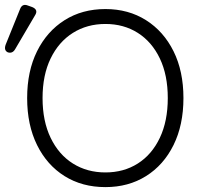

<svg xmlns="http://www.w3.org/2000/svg" viewBox="-64 -752 816 785"><path d="M367 13Q272 13 200 -32Q128 -77 87.5 -159Q47 -241 47 -351Q47 -461 87.5 -542.5Q128 -624 200 -669.5Q272 -715 367 -715Q461 -715 533 -669.5Q605 -624 645.5 -542.5Q686 -461 686 -351Q686 -241 645.5 -159Q605 -77 533 -32Q461 13 367 13ZM367 -47Q442 -47 499.5 -83.5Q557 -120 589.5 -188.5Q622 -257 622 -351Q622 -445 589.5 -513Q557 -581 499.5 -617.5Q442 -654 367 -654Q292 -654 234 -617.5Q176 -581 143 -513Q110 -445 110 -351Q110 -257 143 -188.5Q176 -120 234 -83.5Q292 -47 367 -47ZM-2 -551Q-13 -532 -32 -538Q-49 -546 -41 -569L18 -715Q27 -739 51 -729L68 -723Q94 -712 79 -689Z"/></svg>

Font: Shin Retro Maru Gothic Regular
Style: Regular
Weight: 400
Designer: Iose
Foundry: Typographish
Version: Version 1.002